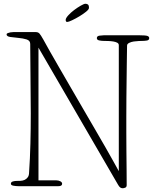

<svg xmlns="http://www.w3.org/2000/svg" viewBox="-20 -992 828 1023"><path d="M454 -950Q454 -942 438.5 -929.5Q423 -917 403 -905Q383 -893 364 -884Q345 -875 338 -875Q330 -875 330 -886Q330 -895 343.5 -910Q357 -925 375 -938.5Q393 -952 410.5 -962Q428 -972 435 -972Q443 -972 448.5 -968Q454 -964 454 -950ZM185 -738V-31H281Q292 -31 301.5 -26Q311 -21 311 -13Q311 0 291 0H79Q65 0 51.5 -2.5Q38 -5 38 -13Q38 -22 48 -25Q58 -28 67 -28Q77 -28 89 -28.5Q101 -29 111 -33.5Q121 -38 128 -47.5Q135 -57 135 -74Q140 -146 142 -226.5Q144 -307 144 -388Q144 -479 142.5 -575.5Q141 -672 141 -758Q141 -776 121.5 -782Q102 -788 78 -790Q54 -792 34.5 -795Q15 -798 15 -809Q15 -813 21 -815.5Q27 -818 35 -819.5Q43 -821 51 -821Q59 -821 63 -821H171Q183 -821 190 -813.5Q197 -806 211 -781Q223 -758 245.5 -719Q268 -680 296 -631Q324 -582 356.5 -526.5Q389 -471 421.5 -414.5Q454 -358 485.5 -304.5Q517 -251 542.5 -206Q568 -161 586.5 -128Q605 -95 613 -80V-751Q613 -760 604.5 -764.5Q596 -769 583.5 -771Q571 -773 557 -773.5Q543 -774 533 -774Q522 -774 509 -776.5Q496 -779 496 -789Q496 -800 510 -802Q524 -804 533 -804H724Q756 -804 765.5 -800.5Q775 -797 775 -789Q775 -778 762.5 -776Q750 -774 738 -774Q733 -774 720 -773.5Q707 -773 693 -771Q679 -769 668 -763.5Q657 -758 657 -749Q656 -691 655.5 -647.5Q655 -604 654.5 -562Q654 -520 653.5 -474.5Q653 -429 653 -368Q653 -335 653 -288Q653 -241 653.5 -190Q654 -139 654.5 -90Q655 -41 655 -6Q655 5 647 8Q639 11 634 11Q627 11 621.5 7.5Q616 4 610 -6Z"/></svg>

Font: Life Savers
Style: Regular
Weight: 400
Designer: Pablo Impallari, Rodrigo Fuenzalida, Brenda Gallo
Foundry: Pablo Impallari, Rodrigo Fuenzalida, Brenda Gallo
Version: Version 3.001; ttfautohint (v0.95) -l 8 -r 50 -G 200 -x 14 -